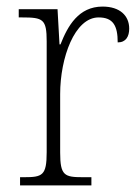

<svg xmlns="http://www.w3.org/2000/svg" viewBox="-20 -564 427 584"><path d="M41 0H258V-25H232C176 -25 163 -30 163 -100V-278C163 -388 207 -511 280 -511C324 -511 338 -486 338 -435C363 -435 373 -453 373 -477C373 -516 345 -544 292 -544C219 -544 186 -485 164 -429H161L155 -536H37V-511H47C111 -511 122 -506 122 -438V-101C122 -30 109 -25 53 -25H41Z"/></svg>

Font: Noto Serif Thai SemiCondensed ExtraLight
Style: Regular
Weight: 200
Width: 4
Designer: Monotype Design Team
Foundry: Monotype Imaging Inc.
Version: Version 2.002